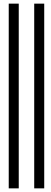

<svg xmlns="http://www.w3.org/2000/svg" viewBox="-20 -810 281 1055"><path d="M28 -790H83V225H28ZM168 -790H223V225H168Z"/></svg>

Font: Bona Nova
Style: Bold
Weight: 700
Designer: Mateusz Machalski
Foundry: Capitalics
Version: Version 4.001; ttfautohint (v1.8.3)